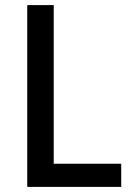

<svg xmlns="http://www.w3.org/2000/svg" viewBox="-20 -734 520 754"><path d="M87 0V-714H191V-91H456V0Z"/></svg>

Font: Noto Sans Gujarati UI SemiCondensed Medium
Style: Regular
Weight: 500
Width: 4
Designer: Jelle Bosma - Monotype Design Team, Universal Thirst
Foundry: Monotype Imaging Inc.
Version: Version 2.106; ttfautohint (v1.8.4.7-5d5b)